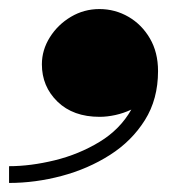

<svg xmlns="http://www.w3.org/2000/svg" viewBox="-52 -248 420 424"><path d="M40.5 -106Q40.5 -137.5 58 -165.5Q75.5 -193.5 104.5 -210.8Q133.5 -228 167.5 -228Q202 -228 231.5 -211Q261 -194 279 -163.2Q297 -132.5 297 -91Q297 -29 268 17.2Q239 63.5 190.8 94.2Q142.5 125 84.2 140.5Q26 156 -32 156V119Q15.5 119 68.8 106Q122 93 167.5 65.5Q213 38 238 -6Q221 2 202.8 6Q184.5 10 168 10Q109.5 10 75 -23.5Q40.5 -57 40.5 -106Z"/></svg>

Font: Bodoni* 06pt Fatface
Style: Italic
Weight: 900
Italic angle: -13°
Version: Version 2.3